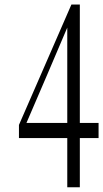

<svg xmlns="http://www.w3.org/2000/svg" viewBox="-20 -816 449 836"><path d="M327.6 -214.8V-0.5H272.9V-214.8H62.5V-272L291 -796.4H327.6V-280.8H409.2V-214.8ZM272.9 -695.8 185.5 -490.7 95.2 -280.8H272.9Z"/></svg>

Font: Scarab Serif
Style: Light
Weight: 300
Designer: John Roberts
Foundry: Scarab
Version: 1.0